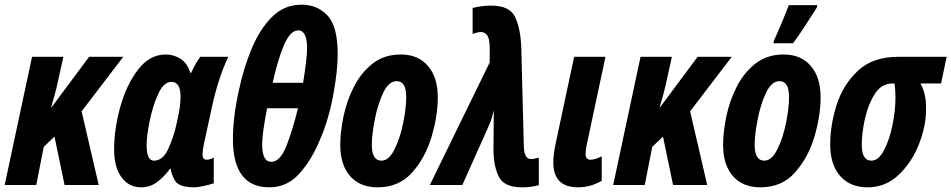

<svg xmlns="http://www.w3.org/2000/svg" viewBox="-30 -791 4068 821"><path d="M125 0 157 -163 203 -207 246 0H392L319 -315L497 -548H351L191 -333H189Q208 -396 218 -444L241 -548H107L-10 0Z M697 -69H701Q701 -48 718 -19Q735 10 801 10Q815 10 840 4.5Q865 -1 884 -7V-117Q867 -108 854 -108Q836 -108 836 -129Q836 -145 842 -176L876 -332Q902 -454 946 -548H827Q808 -525 787 -479H784Q771 -521 742 -539.5Q713 -558 679 -558Q610 -558 560.5 -493.5Q511 -429 484.5 -334.5Q458 -240 458 -151Q458 -76 489.5 -33Q521 10 574 10Q611 10 641 -12Q671 -34 697 -69ZM597 -171Q597 -209 610 -273.5Q623 -338 646.5 -389.5Q670 -441 703 -441Q742 -441 742 -378Q742 -358 738.5 -331Q735 -304 724 -257Q713 -207 690 -155.5Q667 -104 628 -104Q597 -104 597 -171Z M1338 -193Q1374 -275 1394 -380Q1414 -485 1414 -560Q1414 -678 1370.5 -724.5Q1327 -771 1260 -771Q1185 -771 1132.5 -718Q1080 -665 1045.5 -581.5Q1011 -498 992 -407Q966 -292 966 -196Q966 10 1122 10Q1197 10 1249.5 -48Q1302 -106 1338 -193ZM1245 -661Q1283 -661 1283 -586Q1283 -560 1278.5 -523Q1274 -486 1266 -437H1136Q1157 -534 1184 -597.5Q1211 -661 1245 -661ZM1091 -174Q1091 -198 1096.5 -237Q1102 -276 1112 -328H1244Q1224 -244 1196.5 -171.5Q1169 -99 1130 -99Q1091 -99 1091 -174Z M1842 -375Q1842 -460 1800 -509Q1758 -558 1684 -558Q1612 -558 1562.5 -518.5Q1513 -479 1482.5 -418.5Q1452 -358 1438.5 -291.5Q1425 -225 1425 -172Q1425 -86 1467 -38Q1509 10 1585 10Q1676 10 1732.5 -53.5Q1789 -117 1815.5 -206.5Q1842 -296 1842 -375ZM1560 -171Q1560 -215 1572.5 -279.5Q1585 -344 1608.5 -394Q1632 -444 1666 -444Q1707 -444 1707 -376Q1707 -329 1694 -265Q1681 -201 1657 -152.5Q1633 -104 1601 -104Q1560 -104 1560 -171Z M2274 1V-117Q2253 -111 2240 -111Q2212 -111 2210 -163L2199 -587Q2196 -668 2173 -717.5Q2150 -767 2071 -767Q2031 -767 1991 -757V-646Q2014 -654 2026 -654Q2043 -654 2053 -640.5Q2063 -627 2064 -591V-524L1808 0H1947L2061 -255Q2067 -268 2072.5 -286Q2078 -304 2082 -319Q2081 -301 2081 -282.5Q2081 -264 2081 -247L2080 -147Q2081 -79 2103.5 -34.5Q2126 10 2203 10Q2239 10 2274 1Z M2543 -18V-123Q2515 -108 2495 -108Q2474 -108 2474 -133Q2474 -141 2475 -148Q2476 -155 2477 -163L2559 -548H2425L2346 -177Q2336 -131 2336 -96Q2336 10 2442 10Q2495 10 2543 -18Z M2727 0 2759 -163 2805 -207 2848 0H2994L2921 -315L3099 -548H2953L2793 -333H2791Q2810 -396 2820 -444L2843 -548H2709L2592 0Z M3361 -606Q3382 -633 3413.5 -682Q3445 -731 3463 -759L3465 -769H3343Q3335 -747 3313 -694.5Q3291 -642 3280 -619L3277 -606ZM3479 -375Q3479 -460 3437 -509Q3395 -558 3321 -558Q3249 -558 3199.5 -518.5Q3150 -479 3119.5 -418.5Q3089 -358 3075.5 -291.5Q3062 -225 3062 -172Q3062 -86 3104 -38Q3146 10 3222 10Q3313 10 3369.5 -53.5Q3426 -117 3452.5 -206.5Q3479 -296 3479 -375ZM3197 -171Q3197 -215 3209.5 -279.5Q3222 -344 3245.5 -394Q3269 -444 3303 -444Q3344 -444 3344 -376Q3344 -329 3331 -265Q3318 -201 3294 -152.5Q3270 -104 3238 -104Q3197 -104 3197 -171Z M3930 -326Q3930 -363 3923.5 -388.5Q3917 -414 3906 -434H3994L4018 -548H3810Q3702 -548 3638.5 -488.5Q3575 -429 3547.5 -342.5Q3520 -256 3520 -173Q3520 -87 3562.5 -38.5Q3605 10 3680 10Q3757 10 3813 -43.5Q3869 -97 3899.5 -174.5Q3930 -252 3930 -326ZM3655 -172Q3655 -222 3668.5 -283Q3682 -344 3710.5 -389Q3739 -434 3786 -434H3795Q3799 -408 3799 -371Q3799 -320 3786.5 -257.5Q3774 -195 3750.5 -149.5Q3727 -104 3696 -104Q3655 -104 3655 -172Z"/></svg>

Font: Noto Sans UI Condensed ExtraBold
Style: Italic
Weight: 800
Width: 3
Designer: Monotype Design Team
Foundry: Monotype Imaging Inc.
Version: 1.001